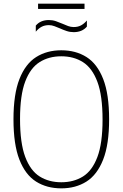

<svg xmlns="http://www.w3.org/2000/svg" viewBox="-20 -1025 673 1054"><path d="M316.5 9Q237 9 178 -28.2Q119 -65.5 86.5 -148.8Q54 -232 54 -370Q54 -508 86.8 -591.2Q119.5 -674.5 178.5 -711.8Q237.5 -749 316.5 -749Q396 -749 455 -711.8Q514 -674.5 546.5 -591.2Q579 -508 579 -370Q579 -232 546.2 -148.8Q513.5 -65.5 454.5 -28.2Q395.5 9 316.5 9ZM316.5 -24.5Q384.5 -24.5 435.2 -56Q486 -87.5 514.5 -162.8Q543 -238 543 -368Q543 -500.5 514.5 -576.2Q486 -652 435.2 -684Q384.5 -716 316.5 -716Q248.5 -716 197.8 -684.2Q147 -652.5 118.5 -577.5Q90 -502.5 90 -372Q90 -239.5 118.5 -163.8Q147 -88 197.8 -56.2Q248.5 -24.5 316.5 -24.5ZM384.5 -848.5Q364 -848.5 345.5 -854.8Q327 -861 309.5 -869Q294 -875.5 279 -881.2Q264 -887 248.5 -887Q225.5 -887 208.5 -878Q191.5 -869 176.5 -851V-884.5Q202 -915 248.5 -915Q269 -915 287.5 -908.5Q306 -902 323.5 -894.5Q339 -887.5 354 -882Q369 -876.5 384.5 -876.5Q407.5 -876.5 424.5 -885.5Q441.5 -894.5 457 -912.5V-879Q431 -848.5 384.5 -848.5ZM189 -976V-1005H444V-976Z"/></svg>

Font: Encode Sans SemiCondensed SemiCondensed Thin
Style: Regular
Weight: 100
Width: 4
Designer: Multiple Designers
Foundry: Impallari Type
Version: Version 3.000; ttfautohint (v1.8.3) -l 8 -r 50 -G 200 -x 14 